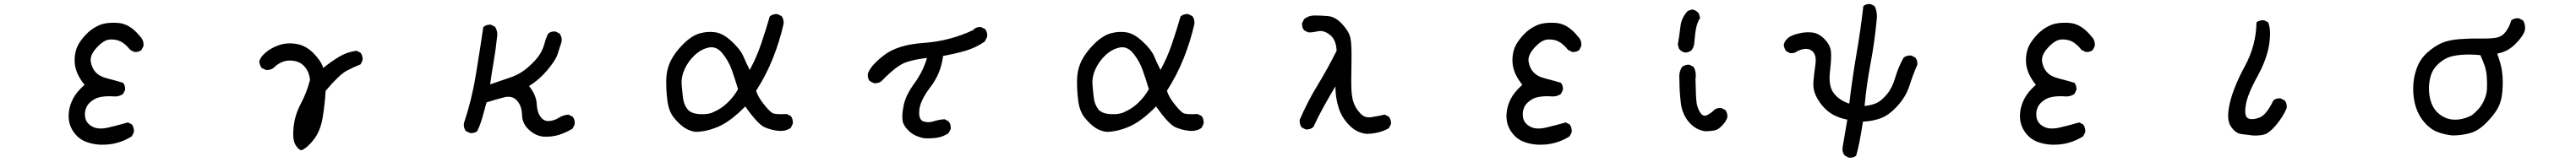

<svg xmlns="http://www.w3.org/2000/svg" viewBox="-20 -639 12540 790"><path d="M465.8 66.4Q430.7 64.5 399.4 52.7Q368.2 41 347.7 16.6Q327.1 -7.8 319.3 -34.7Q311.5 -61.5 315.4 -93.8Q319.3 -126 335.9 -158.2Q352.5 -190.4 391.6 -225.6Q364.3 -258.8 352.5 -292Q340.8 -325.2 343.8 -359.4Q346.7 -393.6 359.4 -418Q372.1 -442.4 397.9 -470.2Q423.8 -498 459.5 -514.6Q495.1 -531.2 554.2 -527.3Q613.3 -523.4 663.1 -460Q680.7 -442.4 678.7 -415L668.9 -395.5Q655.3 -383.8 633.8 -385.7L614.3 -395.5Q588.9 -426.8 565.9 -437.5Q543 -448.2 514.2 -446.3Q485.4 -444.3 451.2 -407.2Q417 -370.1 421.9 -338.9Q426.8 -307.6 445.3 -287.1Q463.9 -266.6 498 -257.8Q532.2 -249 579.1 -235.4Q590.8 -221.7 588.9 -200.2L579.1 -180.7Q559.6 -167 534.2 -168.9Q471.7 -172.9 441.4 -156.2Q411.1 -139.6 400.4 -115.2Q389.6 -90.8 395.5 -63.5Q401.4 -36.1 430.7 -21Q460 -5.9 507.8 -17.1Q555.7 -28.3 602.5 -42L622.1 -32.2Q633.8 -15.6 631.8 5.9L622.1 25.4Q588.9 46.9 549.8 57.6Q510.7 68.4 465.8 66.4Z M1448.2 93.8Q1432.6 91.8 1418 66.4Q1403.3 41 1409.2 -18.1Q1415 -77.1 1444.3 -132.8Q1473.6 -188.5 1489.3 -249Q1485.4 -290 1460.9 -316.4Q1436.5 -342.8 1392.6 -343.8Q1348.6 -344.7 1311.5 -307.6Q1295.9 -295.9 1274.4 -297.9L1253.9 -307.6Q1244.1 -321.3 1242.2 -338.9Q1246.1 -358.4 1271 -380.9Q1295.9 -403.3 1335.9 -418Q1376 -432.6 1422.9 -424.8Q1469.7 -417 1506.8 -378.9Q1543.9 -340.8 1553.7 -307.6Q1594.7 -340.8 1632.8 -363.3Q1670.9 -385.7 1715.8 -391.6L1735.4 -381.8Q1747.1 -366.2 1745.1 -344.7L1735.4 -325.2Q1700.2 -311.5 1666 -293Q1631.8 -274.4 1565.4 -196.3Q1561.5 -129.9 1550.8 -65.4Q1540 -1 1508.8 40Q1477.5 81.1 1448.2 93.8Z M2627.9 27.3Q2590.8 25.4 2556.6 -4.9Q2522.5 -35.2 2521.5 -78.6Q2520.5 -122.1 2497.1 -148.4Q2473.6 -174.8 2432.6 -164.1Q2391.6 -153.3 2348.6 -139.6Q2338.9 -104.5 2329.1 -68.8Q2319.3 -33.2 2303.7 0Q2290 11.7 2268.6 9.8L2248 0Q2236.3 -15.6 2238.3 -37.1Q2276.4 -151.4 2295.9 -269.5Q2315.4 -387.7 2333 -506.8Q2348.6 -520.5 2370.1 -518.6L2389.6 -508.8Q2405.3 -485.4 2399.4 -454.1Q2393.6 -397.5 2383.8 -340.8Q2374 -284.2 2366.2 -227.5Q2417 -245.1 2465.8 -261.7Q2514.6 -278.3 2554.7 -314.5Q2594.7 -350.6 2610.4 -377.9Q2626 -405.3 2631.8 -429.7Q2637.7 -454.1 2649.4 -475.6Q2663.1 -487.3 2684.6 -485.4L2704.1 -475.6Q2717.8 -458 2713.9 -434.6Q2704.1 -403.3 2694.3 -374Q2684.6 -344.7 2645 -297.4Q2605.5 -250 2555.7 -219.7Q2590.8 -174.8 2592.8 -133.8Q2594.7 -92.8 2611.3 -69.8Q2627.9 -46.9 2653.3 -48.8Q2678.7 -50.8 2700.2 -64.5Q2721.7 -78.1 2747.1 -80.1L2767.6 -70.3Q2781.2 -54.7 2777.3 -31.2L2767.6 -11.7Q2735.4 7.8 2701.2 18.6Q2667 29.3 2627.9 27.3Z M3366.2 3.9Q3336.9 0 3312.5 -16.1Q3288.1 -32.2 3262.2 -63.5Q3236.3 -94.7 3229.5 -146.5Q3222.7 -198.2 3223.6 -249Q3224.6 -299.8 3245.1 -341.8Q3265.6 -383.8 3307.1 -424.8Q3348.6 -465.8 3387.7 -476.6Q3426.8 -487.3 3463.9 -481.4Q3501 -475.6 3543 -436.5Q3585 -397.5 3598.6 -365.2Q3612.3 -333 3629.9 -297.9Q3663.1 -358.4 3685.5 -424.8Q3708 -491.2 3727.5 -558.6Q3743.2 -572.3 3764.6 -570.3L3785.2 -560.5Q3796.9 -544.9 3794.9 -522.5Q3775.4 -436.5 3742.7 -354.5Q3710 -272.5 3661.1 -196.3Q3670.9 -165 3699.2 -129.9Q3727.5 -94.7 3741.2 -87.4Q3754.9 -80.1 3810.5 -83L3830.1 -73.2Q3841.8 -57.6 3839.8 -36.1L3830.1 -15.6Q3804.7 2 3771 -1Q3737.3 -3.9 3703.6 -18.1Q3669.9 -32.2 3608.4 -120.1Q3538.1 -47.9 3478.5 -22Q3418.9 3.9 3366.2 3.9ZM3454.1 -92.8Q3491.2 -108.4 3522.5 -138.7Q3553.7 -168.9 3573.2 -204.1Q3557.6 -256.8 3542 -299.8Q3526.4 -342.8 3497.1 -378.9Q3467.8 -415 3430.7 -407.2Q3393.6 -399.4 3362.3 -370.1Q3331.1 -340.8 3313.5 -302.7Q3295.9 -264.6 3298.8 -225.6Q3301.8 -186.5 3305.7 -158.2Q3309.6 -129.9 3326.2 -107.4Q3342.8 -85 3386.7 -82.5Q3430.7 -80.1 3454.1 -92.8Z M4481.4 35.2Q4434.6 27.3 4406.2 1Q4377.9 -25.4 4374 -52.2Q4370.1 -79.1 4379.9 -127Q4389.6 -174.8 4431.6 -232.4Q4473.6 -290 4493.2 -356.4Q4438.5 -350.6 4392.6 -335.9Q4346.7 -321.3 4271.5 -243.2Q4255.9 -231.4 4234.4 -233.4L4214.8 -243.2Q4203.1 -256.8 4205.1 -278.3Q4214.8 -315.4 4281.7 -368.2Q4348.6 -420.9 4476.6 -429.7Q4604.5 -438.5 4719.7 -493.2L4721.7 -497.1Q4735.4 -508.8 4756.8 -506.8L4776.4 -497.1Q4788.1 -481.4 4786.1 -460L4774.4 -436.5Q4729.5 -405.3 4677.7 -390.6Q4626 -376 4571.3 -366.2Q4561.5 -282.2 4510.7 -215.8Q4460 -149.4 4455.6 -102.1Q4451.2 -54.7 4476.1 -46.9Q4501 -39.1 4525.4 -47.4Q4549.8 -55.7 4579.1 -57.6L4598.6 -46.9Q4610.4 -31.2 4608.4 -9.8L4598.6 9.8Q4573.2 27.3 4543.9 32.2Q4514.6 37.1 4481.4 35.2Z M5366.2 3.9Q5336.9 0 5312.5 -16.1Q5288.1 -32.2 5262.2 -63.5Q5236.3 -94.7 5229.5 -146.5Q5222.7 -198.2 5223.6 -249Q5224.6 -299.8 5245.1 -341.8Q5265.6 -383.8 5307.1 -424.8Q5348.6 -465.8 5387.7 -476.6Q5426.8 -487.3 5463.9 -481.4Q5501 -475.6 5543 -436.5Q5585 -397.5 5598.6 -365.2Q5612.3 -333 5629.9 -297.9Q5663.1 -358.4 5685.5 -424.8Q5708 -491.2 5727.5 -558.6Q5743.2 -572.3 5764.6 -570.3L5785.2 -560.5Q5796.9 -544.9 5794.9 -522.5Q5775.4 -436.5 5742.7 -354.5Q5710 -272.5 5661.1 -196.3Q5670.9 -165 5699.2 -129.9Q5727.5 -94.7 5741.2 -87.4Q5754.9 -80.1 5810.5 -83L5830.1 -73.2Q5841.8 -57.6 5839.8 -36.1L5830.1 -15.6Q5804.7 2 5771 -1Q5737.3 -3.9 5703.6 -18.1Q5669.9 -32.2 5608.4 -120.1Q5538.1 -47.9 5478.5 -22Q5418.9 3.9 5366.2 3.9ZM5454.1 -92.8Q5491.2 -108.4 5522.5 -138.7Q5553.7 -168.9 5573.2 -204.1Q5557.6 -256.8 5542 -299.8Q5526.4 -342.8 5497.1 -378.9Q5467.8 -415 5430.7 -407.2Q5393.6 -399.4 5362.3 -370.1Q5331.1 -340.8 5313.5 -302.7Q5295.9 -264.6 5298.8 -225.6Q5301.8 -186.5 5305.7 -158.2Q5309.6 -129.9 5326.2 -107.4Q5342.8 -85 5386.7 -82.5Q5430.7 -80.1 5454.1 -92.8Z M6631.8 13.7Q6583 7.8 6546.9 -30.3Q6510.7 -68.4 6496.1 -116.7Q6481.4 -165 6481.4 -217.8Q6452.1 -168.9 6424.8 -119.6Q6397.5 -70.3 6374 -19.5Q6358.4 -5.9 6336.9 -7.8L6317.4 -17.6Q6305.7 -33.2 6307.6 -54.7Q6344.7 -141.6 6393.6 -221.7Q6442.4 -301.8 6487.3 -391.6Q6485.4 -444.3 6455.1 -468.8Q6424.8 -493.2 6394.5 -486.3Q6364.3 -479.5 6348.6 -481.4L6329.1 -491.2Q6317.4 -504.9 6319.3 -526.4L6329.1 -545.9Q6350.6 -563.5 6379.9 -563.5Q6409.2 -563.5 6445.3 -560.5Q6481.4 -557.6 6514.6 -521.5Q6547.9 -485.4 6554.7 -453.1Q6561.5 -420.9 6559.6 -329.1Q6557.6 -237.3 6559.6 -200.2Q6561.5 -163.1 6570.3 -137.7Q6579.1 -112.3 6601.6 -87.4Q6624 -62.5 6655.3 -67.4Q6686.5 -72.3 6721.7 -80.1L6741.2 -70.3Q6753.9 -54.7 6752 -33.2L6741.2 -13.7Q6717.8 0 6689.5 6.8Q6661.1 13.7 6631.8 13.7Z M7465.8 66.4Q7430.7 64.5 7399.4 52.7Q7368.2 41 7347.7 16.6Q7327.1 -7.8 7319.3 -34.7Q7311.5 -61.5 7315.4 -93.8Q7319.3 -126 7335.9 -158.2Q7352.5 -190.4 7391.6 -225.6Q7364.3 -258.8 7352.5 -292Q7340.8 -325.2 7343.8 -359.4Q7346.7 -393.6 7359.4 -418Q7372.1 -442.4 7397.9 -470.2Q7423.8 -498 7459.5 -514.6Q7495.1 -531.2 7554.2 -527.3Q7613.3 -523.4 7663.1 -460Q7680.7 -442.4 7678.7 -415L7668.9 -395.5Q7655.3 -383.8 7633.8 -385.7L7614.3 -395.5Q7588.9 -426.8 7565.9 -437.5Q7543 -448.2 7514.2 -446.3Q7485.4 -444.3 7451.2 -407.2Q7417 -370.1 7421.9 -338.9Q7426.8 -307.6 7445.3 -287.1Q7463.9 -266.6 7498 -257.8Q7532.2 -249 7579.1 -235.4Q7590.8 -221.7 7588.9 -200.2L7579.1 -180.7Q7559.6 -167 7534.2 -168.9Q7471.7 -172.9 7441.4 -156.2Q7411.1 -139.6 7400.4 -115.2Q7389.6 -90.8 7395.5 -63.5Q7401.4 -36.1 7430.7 -21Q7460 -5.9 7507.8 -17.1Q7555.7 -28.3 7602.5 -42L7622.1 -32.2Q7633.8 -15.6 7631.8 5.9L7622.1 25.4Q7588.9 46.9 7549.8 57.6Q7510.7 68.4 7465.8 66.4Z M8282.2 1Q8236.3 -4.9 8203.1 -43Q8169.9 -81.1 8163.1 -136.7Q8156.2 -192.4 8156.2 -251Q8152.3 -284.2 8168 -311.5Q8183.6 -325.2 8205.1 -323.2L8224.6 -313.5Q8240.2 -288.1 8234.4 -252.9Q8236.3 -161.1 8240.2 -135.7Q8244.1 -110.4 8258.3 -88.9Q8272.5 -67.4 8293 -78.6Q8313.5 -89.8 8325.2 -102.5Q8338.9 -114.3 8360.4 -112.3L8379.9 -102.5Q8391.6 -86.9 8389.6 -65.4L8379.9 -45.9Q8366.2 -26.4 8348.6 -12.7Q8331.1 1 8282.2 1ZM8213.9 -392.6Q8201.2 -383.8 8186.5 -382.8Q8168 -383.8 8154.3 -401.4L8148.4 -421.9Q8156.2 -464.8 8161.1 -509.3Q8166 -553.7 8197.3 -585.9L8217.8 -592.8Q8236.3 -590.8 8251 -573.2L8256.8 -551.8Q8243.2 -529.3 8237.8 -503.4Q8232.4 -477.5 8228.5 -428.7Q8226.6 -407.2 8213.9 -392.6Z M8981.4 129.9 8961.9 120.1Q8948.2 104.5 8950.2 83Q8958 38.1 8973.6 -55.7Q8942.4 -61.5 8913.1 -75.2Q8883.8 -88.9 8859.4 -115.2Q8835 -141.6 8820.3 -172.9Q8805.7 -204.1 8808.6 -240.2Q8811.5 -276.4 8818.4 -325.7Q8825.2 -375 8799.3 -392.6Q8773.4 -410.2 8730.5 -389.6Q8716.8 -377.9 8695.3 -379.9L8675.8 -389.6Q8666 -403.3 8664.1 -420.9Q8668 -438.5 8683.6 -452.6Q8699.2 -466.8 8735.8 -475.6Q8772.5 -484.4 8803.7 -480.5Q8835 -476.6 8862.3 -448.7Q8889.6 -420.9 8893.6 -390.6Q8897.5 -360.4 8889.2 -290Q8880.9 -219.7 8907.7 -184.6Q8934.6 -149.4 8983.4 -133.8Q8997.1 -252.9 9017.6 -371.6Q9038.1 -490.2 9051.8 -609.4Q9065.4 -621.1 9086.9 -619.1L9106.4 -609.4Q9122.1 -578.1 9116.2 -539.1Q9106.4 -432.6 9086.9 -330.1Q9067.4 -227.5 9057.6 -122.1Q9092.8 -126 9116.2 -136.7Q9139.6 -147.5 9166 -178.7Q9192.4 -210 9207 -260.7Q9221.7 -311.5 9248 -358.4Q9263.7 -370.1 9285.2 -368.2L9304.7 -358.4Q9316.4 -344.7 9314.5 -323.2Q9293 -274.4 9276.4 -221.7Q9259.8 -168.9 9218.3 -123Q9176.8 -77.1 9136.7 -62.5Q9096.7 -47.9 9049.8 -45.9Q9032.2 69.3 9016.6 120.1Q9002.9 131.8 8981.4 129.9Z M9965.8 66.4Q9930.7 64.5 9899.4 52.7Q9868.2 41 9847.7 16.6Q9827.1 -7.8 9819.3 -34.7Q9811.5 -61.5 9815.4 -93.8Q9819.3 -126 9835.9 -158.2Q9852.5 -190.4 9891.6 -225.6Q9864.3 -258.8 9852.5 -292Q9840.8 -325.2 9843.8 -359.4Q9846.7 -393.6 9859.4 -418Q9872.1 -442.4 9897.9 -470.2Q9923.8 -498 9959.5 -514.6Q9995.1 -531.2 10054.2 -527.3Q10113.3 -523.4 10163.1 -460Q10180.7 -442.4 10178.7 -415L10168.9 -395.5Q10155.3 -383.8 10133.8 -385.7L10114.3 -395.5Q10088.9 -426.8 10065.9 -437.5Q10043 -448.2 10014.2 -446.3Q9985.4 -444.3 9951.2 -407.2Q9917 -370.1 9921.9 -338.9Q9926.8 -307.6 9945.3 -287.1Q9963.9 -266.6 9998 -257.8Q10032.2 -249 10079.1 -235.4Q10090.8 -221.7 10088.9 -200.2L10079.1 -180.7Q10059.6 -167 10034.2 -168.9Q9971.7 -172.9 9941.4 -156.2Q9911.1 -139.6 9900.4 -115.2Q9889.6 -90.8 9895.5 -63.5Q9901.4 -36.1 9930.7 -21Q9960 -5.9 10007.8 -17.1Q10055.7 -28.3 10102.5 -42L10122.1 -32.2Q10133.8 -15.6 10131.8 5.9L10122.1 25.4Q10088.9 46.9 10049.8 57.6Q10010.7 68.4 9965.8 66.4Z M10946.3 21.5Q10918.9 17.6 10891.6 14.6Q10864.3 11.7 10840.8 -22.5Q10817.4 -56.6 10835.9 -136.2Q10854.5 -215.8 10909.2 -316.4Q10963.9 -417 10965.8 -530.3Q10981.4 -542 11002.9 -540L11022.5 -530.3Q11038.1 -493.2 11027.3 -421.9Q11016.6 -350.6 10968.8 -263.7Q10920.9 -176.8 10913.1 -123.5Q10905.3 -70.3 10925.8 -61.5Q10946.3 -52.7 10980.5 -65.9Q11014.6 -79.1 11047.9 -149.4Q11061.5 -161.1 11083 -159.2L11102.5 -149.4Q11116.2 -133.8 11112.3 -110.4Q11092.8 -66.4 11059.6 -27.3Q11026.4 11.7 11001 17.6Q10975.6 23.4 10946.3 21.5Z M11918.9 21.5Q11881.8 17.6 11847.7 4.9Q11813.5 -7.8 11784.7 -40.5Q11755.9 -73.2 11742.2 -115.2Q11728.5 -157.2 11728.5 -207Q11728.5 -256.8 11745.1 -303.7Q11761.7 -350.6 11796.4 -381.8Q11831.1 -413.1 11866.2 -428.7Q11901.4 -444.3 11954.6 -448.2Q12007.8 -452.1 12059.1 -451.2Q12110.4 -450.2 12136.7 -456.1Q12163.1 -461.9 12180.7 -486.3Q12198.2 -510.7 12206.1 -540Q12221.7 -551.8 12243.2 -549.8L12262.7 -540Q12276.4 -520.5 12272.5 -491.2Q12262.7 -460 12224.6 -422.9Q12186.5 -385.7 12137.7 -377.9Q12147.5 -350.6 12154.3 -325.2Q12161.1 -299.8 12163.6 -266.6Q12166 -233.4 12162.6 -191.4Q12159.2 -149.4 12143.6 -117.2Q12127.9 -85 12087.9 -43.5Q12047.9 -2 12006.8 9.8Q11965.8 21.5 11918.9 21.5ZM12014.6 -77.1Q12053.7 -108.4 12070.3 -142.6Q12086.9 -176.8 12087.9 -206.1Q12088.9 -235.4 12086.9 -264.6Q12085 -293.9 12076.2 -319.3Q12067.4 -344.7 12055.7 -370.1Q12007.8 -375 11963.4 -371.6Q11918.9 -368.2 11893.6 -356.4Q11868.2 -344.7 11844.7 -321.3Q11821.3 -297.9 11812.5 -263.7Q11803.7 -229.5 11805.7 -195.3Q11807.6 -161.1 11818.4 -133.8Q11829.1 -106.4 11849.6 -87.9Q11870.1 -69.3 11895.5 -61Q11920.9 -52.7 11952.1 -56.6Q11983.4 -60.5 12014.6 -77.1Z"/></svg>

Font: NaikaiFont
Style: Regular
Weight: 400
Version: Version 1.67